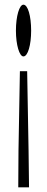

<svg xmlns="http://www.w3.org/2000/svg" viewBox="-20 -603 201 820"><path d="M59 39 58 197H104L102 39L96 -299H65ZM48 -472C48 -411 63 -362 80 -362C99 -362 113 -411 113 -472C113 -535 99 -583 80 -583C63 -583 48 -535 48 -472Z"/></svg>

Font: 寒蝉无机体 CompactMedium
Style: Regular
Weight: 500
Width: 3
Designer: ChillTanhei {Warren2060}; 
Source Han Sans {Ryoko NISHIZUKA 西塚涼子 (kana, bopomofo & ideographs); Paul D. Hunt (Latin, Gre
Foundry: ChillType&Adobe
Version: Version 1.000;Glyphs 3.1.1 (3135)